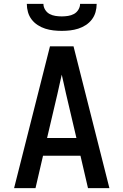

<svg xmlns="http://www.w3.org/2000/svg" viewBox="-20 -975 640 995"><path d="M53 0 239 -735H361L547 0H436L397 -168H203L164 0ZM224 -260H376L322 -490Q317 -515 311 -539.5Q305 -564 300 -588Q295 -564 289 -539.5Q283 -515 278 -490ZM300 -815Q278 -815 256.5 -817.5Q235 -820 214.5 -826.5Q194 -833 175.5 -845Q157 -857 144 -874Q131 -891 125 -912Q119 -933 119 -955H205Q205 -939 214 -924.5Q223 -910 237 -902.5Q251 -895 267.5 -892.5Q284 -890 300 -890Q316 -890 332.5 -892.5Q349 -895 363 -902.5Q377 -910 386 -924.5Q395 -939 395 -955H481Q481 -933 475 -912Q469 -891 456 -874Q443 -857 424.5 -845Q406 -833 385.5 -826.5Q365 -820 343.5 -817.5Q322 -815 300 -815Z"/></svg>

Font: Iosevka Aile Semibold
Style: Regular
Weight: 600
Designer: Belleve Invis
Foundry: Belleve Invis
Version: Version 31.1.0; ttfautohint (v1.8.4)